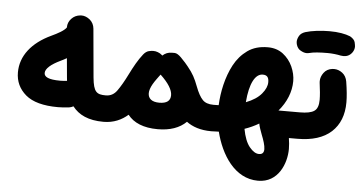

<svg xmlns="http://www.w3.org/2000/svg" viewBox="-56 -666 2014 1074"><g transform="rotate(5 951.0 -129.0)"><path d="M36.1 -182.1C36.1 -131.3 55.7 -89.4 94.2 -56.6C132.8 -23.9 193.4 -7.3 275.9 -7.3C291 -7.3 317.4 -8.8 337.4 -11.2C346.2 -12.7 354.5 -15.1 362.3 -19.5C397 25.4 451.2 52.2 536.6 52.2H537.1C557.6 52.2 575.2 44.9 589.4 30.3C603.5 15.6 610.8 -2 610.8 -22C610.8 -42.5 603.5 -60.1 589.4 -74.7C575.2 -88.9 557.6 -96.2 537.1 -96.2H536.6C485.4 -96.2 467.8 -108.9 460 -189.9L435.5 -461.9C433.6 -481.9 425.3 -498.5 410.6 -511.2C395.5 -523.4 379.9 -529.8 362.8 -529.8C360.4 -529.8 357.4 -529.8 355 -529.3C335.9 -527.3 319.8 -519.5 306.6 -505.4C293.5 -491.2 287.1 -475.1 287.1 -457V-455.6C281.2 -447.3 270.5 -438 254.4 -428.2C238.3 -418.5 221.2 -409.7 204.1 -401.9C96.7 -351.6 36.1 -274.4 36.1 -182.1ZM185.5 -191.4C185.5 -216.3 217.3 -242.7 267.6 -266.6C279.8 -272.5 291.5 -278.3 302.2 -284.7L312 -177.2C312.5 -170.9 313.5 -164.6 314 -158.2C299.8 -156.7 284.2 -155.8 275.9 -155.8C210 -155.8 185.5 -169.4 185.5 -191.4Z M462.9 -22C462.9 -2 470.2 15.6 484.9 30.3C499.5 44.9 517.1 52.2 537.1 52.2C593.8 52.2 638.7 31.2 673.8 0.5C706.5 43 762.7 66.9 842.3 66.9C911.1 66.9 964.8 48.3 1002.4 11.2C1035.6 36.1 1081.1 52.2 1141.6 52.2H1142.1C1162.6 52.2 1180.2 44.9 1194.3 30.3C1208.5 15.6 1215.8 -2 1215.8 -22C1215.8 -42.5 1208.5 -60.1 1194.3 -74.7C1180.2 -88.9 1162.6 -96.2 1142.1 -96.2H1141.6C1113.8 -96.2 1093.3 -103.5 1080.1 -117.7C1066.4 -131.8 1052.7 -156.2 1039.6 -190.9C1022.9 -234.9 1009.8 -260.3 979 -297.9C968.8 -311 957 -324.2 943.8 -337.4C941.9 -339.8 939.9 -341.8 937.5 -344.2C923.3 -358.4 911.1 -365.7 900.9 -366.2H884.3C864.3 -366.2 847.2 -359.4 832.5 -345.7C831.1 -347.2 829.6 -348.1 828.1 -349.6C821.8 -355 814.5 -359.4 806.2 -362.3C797.9 -365.7 789.1 -367.2 779.8 -367.2C773.9 -367.2 765.6 -366.2 755.4 -363.8C745.1 -361.3 734.9 -354.5 725.1 -342.3L723.6 -340.3C699.7 -310.5 676.8 -269.5 654.8 -225.1C634.8 -184.6 616.2 -152.8 600.1 -130.4C584 -107.4 563 -96.2 537.1 -96.2C517.1 -96.2 499.5 -88.9 484.9 -74.7C470.2 -60.1 462.9 -42.5 462.9 -22ZM775.4 -129.4C775.4 -144 781.2 -161.6 792.5 -181.6C798.3 -191.9 805.2 -201.7 812.5 -211.9C816.4 -217.8 820.8 -223.6 825.7 -230L832.5 -238.8L833 -238.3C878.4 -195.3 900.9 -158.7 900.9 -128.9C900.9 -97.2 879.9 -81.5 838.4 -81.5C795.9 -81.5 775.4 -100.1 775.4 -129.4Z M1067.9 -22C1067.9 -2 1075.2 15.6 1089.8 30.3C1104.5 44.9 1122.1 52.2 1142.1 52.2C1156.2 52.2 1170.4 51.8 1184.6 50.8C1215.8 175.8 1293.5 305.2 1426.8 305.2C1541.5 305.2 1583.5 192.9 1583.5 113.3C1583.5 93.3 1581.5 73.2 1578.1 52.2H1625.5C1646 52.2 1663.6 44.9 1677.7 30.3C1691.9 15.6 1699.2 -2 1699.2 -22C1699.2 -42.5 1691.9 -60.1 1677.7 -74.7C1663.6 -88.9 1646 -96.2 1625.5 -96.2H1506.8C1550.3 -147 1574.7 -206.5 1574.7 -266.6C1574.7 -293.9 1568.4 -321.3 1556.2 -348.6C1543.9 -375.5 1525.9 -398.4 1502.4 -416.5C1478.5 -434.6 1450.2 -443.4 1417 -443.4C1371.6 -443.4 1334 -432.6 1303.2 -410.6C1272.5 -388.7 1247.6 -359.9 1229 -325.2C1191.4 -254.9 1174.3 -170.4 1170.9 -96.7C1161.6 -96.2 1151.9 -96.2 1142.1 -96.2C1122.1 -96.2 1104.5 -88.9 1089.8 -74.7C1075.2 -60.1 1067.9 -42.5 1067.9 -22ZM1401.9 -288.6C1428.7 -288.6 1436 -272.9 1436 -249C1436 -228 1426.8 -206.5 1407.7 -183.6C1388.7 -160.6 1359.9 -141.6 1320.8 -126.5C1329.1 -233.9 1360.4 -288.6 1401.9 -288.6ZM1425.3 46.9C1436.5 74.7 1446.8 105.5 1446.8 126.5C1446.8 146 1437.5 155.8 1419.4 155.8C1401.4 155.8 1383.8 145 1365.7 123C1347.7 101.1 1334.5 67.4 1326.2 22.5C1355 12.7 1381.3 0.5 1406.2 -14.2C1408.7 2 1417 24.9 1425.3 46.9Z M1551.3 -22C1551.3 -2 1558.6 15.6 1573.2 30.3C1587.9 44.9 1605.5 52.2 1625.5 52.2C1708.5 52.2 1772 32.2 1815.9 -7.8C1859.4 -47.9 1881.3 -103.5 1881.3 -174.8C1881.3 -206.5 1877.4 -245.1 1870.1 -290.5C1866.7 -310.5 1857.9 -326.7 1843.3 -337.9C1828.6 -349.1 1813 -354.5 1796.9 -354.5C1793.5 -354.5 1790 -354.5 1786.6 -354C1766.6 -351.6 1750.5 -342.8 1739.3 -327.6C1728 -312.5 1722.2 -296.4 1722.2 -279.8C1722.2 -276.9 1722.2 -273.9 1722.7 -270.5C1728 -231.9 1731 -200.2 1731 -175.8C1731 -144.5 1723.1 -123.5 1707.5 -112.8C1691.9 -101.6 1664.6 -96.2 1625.5 -96.2C1605.5 -96.2 1587.9 -88.9 1573.2 -74.7C1558.6 -60.1 1551.3 -42.5 1551.3 -22ZM1577.1 -472.7C1581.5 -457.5 1589.8 -446.3 1602.1 -439.9C1614.3 -433.1 1625 -429.7 1634.8 -429.7C1640.1 -429.7 1645 -430.2 1650.4 -431.6C1672.4 -438 1709.5 -440.4 1752.9 -440.4C1777.8 -440.4 1807.1 -437 1826.2 -432.6C1831.5 -431.6 1836.4 -431.2 1841.3 -431.2C1855.5 -431.2 1875.5 -434.1 1891.6 -457C1898.4 -467.3 1901.9 -478 1901.9 -489.3C1901.9 -494.1 1900.4 -502.4 1897.9 -513.7C1895 -524.9 1885.7 -535.2 1869.6 -544.4C1842.3 -555.7 1802.2 -563 1752.9 -563C1705.6 -563 1654.3 -557.1 1617.7 -545.9C1601.6 -540.5 1590.3 -532.2 1584 -520.5C1577.6 -508.8 1574.7 -498 1574.7 -488.8C1574.7 -483.4 1575.7 -478 1577.1 -472.7Z"/></g></svg>

Font: Mikhak ExtraBold
Style: Regular
Weight: 800
Designer: Amin Abedi
Version: Version 3.2